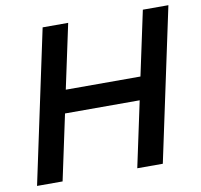

<svg xmlns="http://www.w3.org/2000/svg" viewBox="-78 -783 905 866"><g transform="rotate(-10 374.0 -350.0)"><path d="M23 0 172 -700H289L226 -405H568L631 -700H748L599 0H482L546 -300H204L140 0Z"/></g></svg>

Font: Red Hat Text Medium
Style: Italic
Weight: 500
Italic angle: -12°
Designer: Pentagram / MCKL
Foundry: Pentagram / MCKL
Version: Version 1.003; Red Hat Text Medium Italic